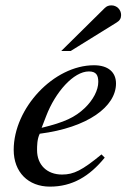

<svg xmlns="http://www.w3.org/2000/svg" viewBox="-20 -684 484 715"><path d="M358 -109C286 -50 255 -34 211 -34C155 -34 118 -70 118 -125C118 -140 118 -166 128 -186C307 -209 412 -287 412 -373C412 -415 383 -441 330 -441C180 -441 31 -281 31 -126C31 -43 85 11 166 11C249 11 313 -27 370 -97ZM152 -252C186 -341 254 -418 311 -418C339 -418 346 -403 346 -379C346 -348 327 -312 296 -282C259 -247 221 -229 135 -208ZM208 -494H243L414 -600C426 -607 431 -616 431 -628C431 -648 415 -664 395 -664C385 -664 377 -661 370 -654Z"/></svg>

Font: XITS
Style: Italic
Weight: 400
Italic angle: -16.33°
Designer: MicroPress Inc., with final additions and corrections provided by Coen Hoffman, Elsevier (retired)
Version: Version 1.107